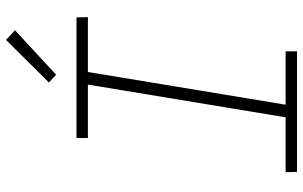

<svg xmlns="http://www.w3.org/2000/svg" viewBox="-205 -805 1010 640"><g transform="rotate(-90 300.0 -485.0)"><path d="M449 0H47L46 -38H229L338 -697H160V-735H562L563 -697H380L271 -38H449ZM371 -803 345 -827 487 -970 519 -940Z"/></g></svg>

Font: Iosevka Extralight Extended
Style: Italic
Weight: 200
Width: 7
Italic angle: -9°
Monospace: yes
Designer: Belleve Invis
Foundry: Belleve Invis
Version: Version 32.5.0; ttfautohint (v1.8.4)